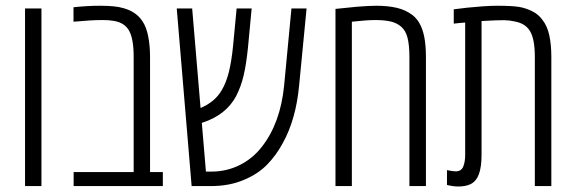

<svg xmlns="http://www.w3.org/2000/svg" viewBox="-20 -660 2043 681"><path d="M68.8 0V-629.9H127V0Z M241.2 0V-49.8H454.1V-458Q454.1 -521.5 438.2 -550.5Q422.4 -579.6 383.8 -585.9Q367.2 -588.9 345.2 -588.9Q318.8 -588.9 297.6 -587.4Q276.4 -585.9 240.7 -583V-634.3Q289.6 -639.6 335 -639.6Q389.6 -639.6 417 -631.3Q462.9 -619.1 485.4 -584.5Q499 -564.5 505.6 -531.2Q512.2 -498 512.2 -458V-49.8H557.6V0Z M659.7 0 606.9 -629.9H661.6L691.4 -276.9Q716.3 -287.6 735.1 -303Q753.9 -318.4 767.1 -341.3Q782.7 -367.7 792 -405.5Q801.3 -443.4 806.6 -496.6L819.3 -629.9H872.6L859.4 -490.2Q853.5 -432.1 844.2 -392.6Q835 -353 817.4 -318.8Q781.7 -252.4 698.7 -225.1Q698.2 -225.1 697.3 -224.9Q696.3 -224.6 695.8 -224.6L710.4 -51.3H728.5Q783.7 -51.3 830.1 -74.5Q876.5 -97.7 908.7 -139.2Q974.6 -223.1 987.8 -356.9L1013.7 -629.9H1067.4L1041 -357.4Q1029.8 -236.3 982.9 -152.3Q959.5 -108.9 927.2 -75.9Q895 -43 847.2 -22.9Q794.9 0 728.5 0Z M1169.9 0V-628.4Q1191.9 -630.9 1211.2 -632.6Q1230.5 -634.3 1247.1 -636.2Q1290.5 -639.6 1314.9 -639.6Q1355.5 -639.6 1387.2 -632.3Q1418.9 -625 1443.8 -606Q1457 -595.2 1466.3 -580.1Q1479 -559.1 1484.9 -528.8Q1490.7 -498.5 1490.7 -458V0H1432.1V-458Q1432.1 -500 1425.5 -525.9Q1418.9 -551.8 1402.3 -565.9Q1385.7 -579.6 1363.8 -584.2Q1341.8 -588.9 1311 -588.9Q1280.8 -588.9 1228 -583V0Z M1605.5 1.5Q1587.9 1.5 1565.4 -3.9V-56.6Q1586.9 -52.2 1595.7 -52.2Q1616.2 -52.2 1623 -69.1Q1629.9 -85.9 1629.9 -110.4V-580.1Q1620.1 -579.6 1609.9 -578.4Q1599.6 -577.1 1589.4 -576.2V-627Q1609.9 -629.9 1637.7 -632.8Q1665.5 -635.7 1693.8 -637.7Q1722.2 -639.6 1744.1 -639.6Q1795.9 -639.6 1820.8 -635.5Q1845.7 -631.3 1867.7 -620.1Q1889.6 -609.4 1903.8 -589.8Q1920.9 -568.4 1928.2 -535.2Q1935.5 -502 1935.5 -458V0H1877V-458Q1877 -520.5 1860.4 -548.8Q1843.8 -577.1 1805.2 -584Q1788.6 -587.9 1768.6 -588.4Q1759.3 -588.4 1739 -587.9Q1718.8 -587.4 1688 -585.4V-110.4Q1688 -68.4 1678.7 -42.5Q1669.4 -17.1 1648.9 -6.8Q1639.6 -2.4 1628.7 -0.5Q1617.7 1.5 1605.5 1.5Z"/></svg>

Font: Open Sans Condensed Light
Style: Regular
Weight: 300
Width: 3
Designer: Monotype Design Team
Foundry: Monotype Imaging Inc.
Version: Version 3.003; ttfautohint (v1.8.4)